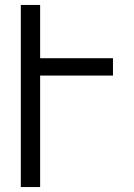

<svg xmlns="http://www.w3.org/2000/svg" viewBox="-20 -755 540 775"><path d="M64 0V-735H142V-520H436V-450H142V0Z"/></svg>

Font: Iosevka Fixed
Style: Regular
Weight: 400
Monospace: yes
Designer: Belleve Invis
Foundry: Belleve Invis
Version: Version 33.2.4